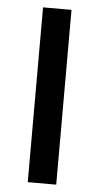

<svg xmlns="http://www.w3.org/2000/svg" viewBox="-52 -733 394 766"><g transform="rotate(5 145.5 -350.0)"><path d="M203 0H89V-700H203Z"/></g></svg>

Font: Tilda Sans Semibold
Style: Regular
Weight: 600
Designer: ParaType Ltd
Foundry: ParaType Ltd
Version: Version 1.009